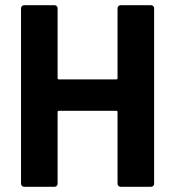

<svg xmlns="http://www.w3.org/2000/svg" viewBox="-20 -720 668 740"><path d="M445 -700H562Q567 -700 570.5 -696.5Q574 -693 574 -688V-12Q574 -7 570.5 -3.5Q567 0 562 0H445Q440 0 436.5 -3.5Q433 -7 433 -12V-288Q433 -293 428 -293H207Q202 -293 202 -288V-12Q202 -7 198.5 -3.5Q195 0 190 0H73Q68 0 64.5 -3.5Q61 -7 61 -12V-688Q61 -693 64.5 -696.5Q68 -700 73 -700H190Q195 -700 198.5 -696.5Q202 -693 202 -688V-419Q202 -414 207 -414H428Q433 -414 433 -419V-688Q433 -693 436.5 -696.5Q440 -700 445 -700Z"/></svg>

Font: Amber EN
Style: Bold
Weight: 700
Designer: Jeremy Tribby
Foundry: Tribby Type
Version: Version 1.408 November 24, 2021